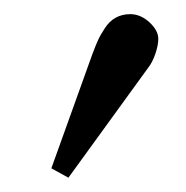

<svg xmlns="http://www.w3.org/2000/svg" viewBox="-20 -788 262 270"><path d="M163.1 -768.1Q177.7 -768.1 190.2 -756.6Q202.6 -745.1 202.6 -733.4Q202.6 -724.6 198.5 -712.4Q194.3 -700.2 188.5 -692.9L76.2 -538.1L52.2 -551.3L109.9 -711.9Q114.7 -724.6 117.7 -731.2Q120.6 -737.8 127.2 -748Q133.8 -758.3 142.8 -763.2Q151.9 -768.1 163.1 -768.1Z"/></svg>

Font: Libertinage
Style: b
Weight: 400
Designer: OSP
Foundry: OSP
Version: Version 1.0; 2008; OFL relea